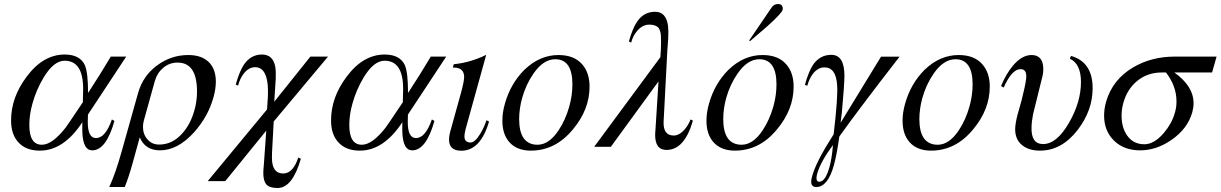

<svg xmlns="http://www.w3.org/2000/svg" viewBox="-20 -731 6078 956"><path d="M439 17.6Q394 17.6 390.1 -70.3Q389.2 -82 390.1 -122.6Q297.4 19 178.2 19Q106.4 19 68.8 -25.4Q34.7 -64.9 35.2 -132.3Q35.2 -245.6 112.3 -348.6Q194.3 -459.5 302.2 -459.5Q378.4 -459.5 402.8 -405.8Q418.5 -368.7 418.5 -268.1Q479.5 -361.3 531.7 -449.2H608.4L418 -160.6Q417 -132.8 417 -124Q417 -43.5 458 -43.5Q504.9 -43.5 537.1 -136.2L549.8 -128.9Q508.8 17.6 439 17.6ZM394 -288.6Q394 -428.7 301.8 -428.7Q247.1 -428.7 196.3 -343.3Q160.6 -283.7 141.6 -215.3Q126 -160.2 126 -108.4Q126 -10.3 188.5 -10.3Q239.7 -10.3 306.2 -94.7Q311 -100.1 392.6 -222.2Q394 -291.5 394 -288.6Z M776.4 17.6Q703.6 17.6 675.8 -46.9L638.7 86.9Q620.6 152.3 601.1 200.2H523.9Q554.2 135.3 585 25.9L667.5 -267.6Q691.4 -353 761.7 -405Q832 -457 917.5 -457Q985.4 -457 1021.5 -419.9Q1054.7 -385.7 1054.7 -324.2Q1054.7 -288.6 1043 -246.6Q1016.1 -149.9 945.8 -71.8Q864.7 17.6 776.4 17.6ZM864.3 -419.4Q823.7 -419.4 793 -393.6Q762.2 -367.7 751 -327.6L696.8 -132.8Q691.9 -116.2 691.9 -99.6Q691.9 -62.5 713.4 -38.1Q735.4 -11.2 772.5 -11.2Q838.9 -11.2 888.2 -67.4Q929.2 -113.3 948.2 -182.6Q960.9 -227.1 960.9 -275.4Q960.9 -419.4 864.3 -419.4Z M1362.3 205.1Q1321.8 205.1 1306.4 187.5Q1291 169.9 1291 130.4Q1291 119.1 1294.4 80.1L1305.7 -80.6L1101.6 170.9H1014.2L1309.6 -186Q1311 -203.6 1313.5 -243.7Q1315.9 -292 1311 -323.7Q1299.3 -396.5 1251 -396.5Q1218.8 -396.5 1193.8 -364.7Q1174.3 -339.4 1165.5 -304.7L1153.8 -310.1Q1172.9 -377.4 1194.8 -409.7Q1229 -459.5 1284.2 -459.5Q1339.4 -459.5 1350.6 -398.4Q1354.5 -375.5 1353 -339.4Q1351.6 -318.8 1349.1 -279.8L1345.7 -224.6L1525.4 -449.2H1613.3L1342.8 -126L1334.5 27.8Q1333.5 45.4 1334 54.7Q1334 132.8 1390.1 132.8Q1439 132.8 1465.3 53.2L1478 59.6Q1436 205.1 1362.3 205.1Z M2032.2 17.6Q1987.3 17.6 1983.4 -70.3Q1982.4 -82 1983.4 -122.6Q1890.6 19 1771.5 19Q1699.7 19 1662.1 -25.4Q1627.9 -64.9 1628.4 -132.3Q1628.4 -245.6 1705.6 -348.6Q1787.6 -459.5 1895.5 -459.5Q1971.7 -459.5 1996.1 -405.8Q2011.7 -368.7 2011.7 -268.1Q2072.8 -361.3 2125 -449.2H2201.7L2011.2 -160.6Q2010.3 -132.8 2010.3 -124Q2010.3 -43.5 2051.3 -43.5Q2098.1 -43.5 2130.4 -136.2L2143.1 -128.9Q2102.1 17.6 2032.2 17.6ZM1987.3 -288.6Q1987.3 -428.7 1895 -428.7Q1840.3 -428.7 1789.6 -343.3Q1753.9 -283.7 1734.9 -215.3Q1719.2 -160.2 1719.2 -108.4Q1719.2 -10.3 1781.7 -10.3Q1833 -10.3 1899.4 -94.7Q1904.3 -100.1 1985.8 -222.2Q1987.3 -291.5 1987.3 -288.6Z M2276.4 19.5Q2215.3 19.5 2215.8 -37.1Q2215.8 -53.7 2221.2 -73.7L2274.4 -265.1Q2292.5 -330.6 2291 -353Q2287.1 -396.5 2234.9 -394.5L2239.3 -411.1Q2323.7 -419.9 2400.9 -458L2297.9 -86.4Q2292.5 -64.9 2292.5 -52.2Q2292.5 -21.5 2323.2 -21.5Q2345.2 -21.5 2371.6 -65.4Q2390.6 -97.2 2402.3 -132.3L2415 -126Q2373 19.5 2276.4 19.5Z M2623 19Q2552.7 19 2515.1 -24.4Q2481 -64 2481.4 -131.3Q2481.4 -170.9 2494.1 -215.3Q2522 -314 2590.3 -382.8Q2667 -457 2760.7 -457Q2838.4 -457 2878.4 -411.1Q2915.5 -369.1 2915.5 -299.8Q2915.5 -186.5 2834 -88.4Q2746.6 19 2623 19ZM2744.6 -436Q2685.1 -436 2635.7 -363.8Q2598.6 -310.1 2579.6 -242.2Q2565.4 -190.4 2564.9 -138.7Q2564.9 -10.7 2656.2 -10.3Q2713.4 -10.3 2761.2 -82Q2795.9 -134.3 2814.5 -200.7Q2830.1 -255.9 2830.1 -311Q2830.1 -436 2744.6 -436Z M3298.8 15.6Q3240.2 15.6 3242.2 -64Q3242.2 -65.4 3245.1 -108.4L3258.8 -325.7L3021.5 0H2938.5L3268.1 -446.3Q3269 -454.1 3270.5 -483.4Q3271.5 -506.3 3271.5 -519.5Q3270.5 -554.2 3270.5 -556.6Q3268.1 -579.6 3259.3 -591.8Q3245.6 -608.4 3212.9 -608.4Q3179.7 -608.4 3153.3 -578.1Q3131.8 -553.7 3122.6 -519L3111.3 -524.4Q3130.4 -592.3 3152.8 -624Q3186 -672.4 3242.2 -672.4Q3296.9 -672.4 3306.2 -602.1Q3309.1 -576.7 3307.1 -538.1Q3305.7 -516.6 3302.7 -478.5L3286.1 -161.1Q3285.2 -149.4 3284.2 -126Q3281.2 -56.2 3334.5 -56.2Q3361.3 -56.2 3386.7 -84Q3407.2 -106.9 3418.5 -136.2L3430.2 -130.4Q3388.2 15.6 3298.8 15.6Z M3639.2 19Q3568.8 19 3531.2 -24.4Q3497.1 -64 3497.6 -131.3Q3497.6 -170.9 3510.3 -215.3Q3538.1 -314 3606.4 -382.8Q3683.1 -457 3776.9 -457Q3854.5 -457 3894.5 -411.1Q3931.6 -369.1 3931.6 -299.8Q3931.6 -186.5 3850.1 -88.4Q3762.7 19 3639.2 19ZM3760.7 -436Q3701.2 -436 3651.9 -363.8Q3614.7 -310.1 3595.7 -242.2Q3581.5 -190.4 3581.1 -138.7Q3581.1 -10.7 3672.4 -10.3Q3729.5 -10.3 3777.3 -82Q3812 -134.3 3830.6 -200.7Q3846.2 -255.9 3846.2 -311Q3846.2 -436 3760.7 -436ZM3803.2 -602.5Q3800.3 -600.1 3714.4 -525.9L3710.4 -529.8Q3747.1 -585 3822.3 -694.3Q3834 -710.9 3853.5 -710.9Q3877.4 -710.9 3877.4 -688Q3877.4 -684.1 3876.5 -681.2Q3873 -666 3803.2 -602.5Z M4159.2 -51.3Q4146.5 39.6 4132.3 90.8Q4102.1 200.2 4044.4 200.2Q4019 200.2 4019 173.3Q4019 161.6 4024.9 142.6Q4043.9 73.7 4130.9 -62.5Q4152.3 -243.7 4148.4 -305.2Q4143.1 -395.5 4085 -395.5Q4052.7 -395.5 4027.8 -363.8Q4008.8 -338.4 3999.5 -303.7L3987.8 -309.1Q4006.8 -376.5 4028.8 -409.2Q4063 -458 4119.1 -458Q4185.5 -458 4184.6 -351.1Q4183.6 -301.3 4171.9 -172.4Q4170.4 -156.7 4165.5 -119.6Q4254.9 -265.1 4366.7 -448.7H4459Q4257.3 -189 4159.2 -51.3ZM4127.4 -8.8Q4065.9 74.2 4049.3 132.3Q4038.1 174.3 4059.6 173.8Q4089.8 173.8 4110.4 99.6Q4122.1 57.6 4127.4 -8.8Z M4615.7 19Q4545.4 19 4507.8 -24.4Q4473.6 -64 4474.1 -131.3Q4474.1 -170.9 4486.8 -215.3Q4514.6 -314 4583 -382.8Q4659.7 -457 4753.4 -457Q4831.1 -457 4871.1 -411.1Q4908.2 -369.1 4908.2 -299.8Q4908.2 -186.5 4826.7 -88.4Q4739.3 19 4615.7 19ZM4737.3 -436Q4677.7 -436 4628.4 -363.8Q4591.3 -310.1 4572.3 -242.2Q4558.1 -190.4 4557.6 -138.7Q4557.6 -10.7 4648.9 -10.3Q4706.1 -10.3 4753.9 -82Q4788.6 -134.3 4807.1 -200.7Q4822.8 -255.9 4822.8 -311Q4822.8 -436 4737.3 -436Z M5158.2 19Q5102.1 19 5068.4 -9Q5034.7 -37.1 5034.7 -86.9Q5034.7 -113.8 5046.4 -159.7Q5056.6 -196.3 5066.9 -232.4Q5085 -303.7 5089.4 -339.4Q5094.7 -386.7 5061.5 -386.7Q5018.1 -386.7 4977.5 -294.9L4964.4 -302.7Q4988.3 -361.3 5022.9 -403.3Q5067.9 -457 5116.2 -457Q5174.8 -457 5174.8 -386.2Q5174.8 -371.1 5171.4 -354.5Q5161.1 -312 5139.6 -226.1Q5127 -176.3 5124 -163.1Q5116.7 -126.5 5116.2 -98.1Q5113.3 -13.7 5173.8 -13.7Q5241.7 -13.7 5302.7 -119.6Q5362.3 -222.7 5362.3 -322.8Q5362.3 -413.1 5306.6 -439L5313 -452.6Q5420.4 -421.9 5420.4 -292Q5420.4 -181.2 5346.2 -84.5Q5266.6 19 5158.2 19Z M5827.1 -370.1Q5922.9 -302.2 5922.9 -216.8Q5922.9 -194.8 5916.5 -171.9Q5893.6 -90.3 5813.5 -34.7Q5738.3 17.6 5656.7 17.6Q5576.2 17.6 5526.9 -30.8Q5477.5 -79.1 5477.5 -155.3Q5477.5 -188.5 5486.8 -222.2Q5518.6 -334.5 5622.1 -395.5Q5712.9 -449.2 5829.6 -449.2H6037.6L6015.1 -370.1ZM5785.6 -370.1H5764.6Q5694.8 -370.1 5643.8 -329.3Q5592.8 -288.6 5573.2 -218.3Q5564.5 -187.5 5564.5 -155.3Q5564.5 -95.7 5592.3 -56.2Q5622.6 -12.7 5678.2 -12.7Q5726.6 -12.7 5774.9 -68.8Q5815.4 -117.2 5829.6 -168.5Q5838.4 -197.8 5837.9 -227.1Q5837.9 -302.2 5785.6 -370.1Z"/></svg>

Font: Accordance
Style: Italic
Weight: 400
Italic angle: -11°
Version: Version 1.2 (build January 31, 2020) Miklal Software Solutio